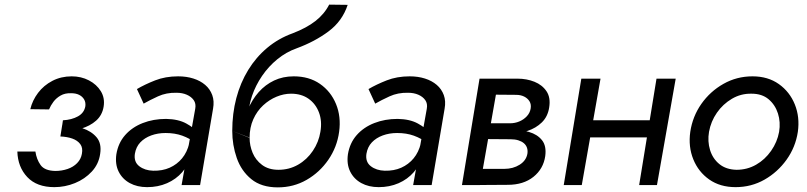

<svg xmlns="http://www.w3.org/2000/svg" viewBox="-20 -800 3489 830"><path d="M252 -280Q290 -282 317 -297Q344 -312 349 -341Q351 -358 343.5 -370.5Q336 -383 322 -390Q308 -397 288 -397Q261 -398 242 -387Q223 -376 211 -360Q199 -344 192 -327L111 -328Q120 -366 144.5 -398.5Q169 -431 206.5 -450.5Q244 -470 290 -470Q331 -470 364.5 -452.5Q398 -435 416 -405.5Q434 -376 428 -339Q422 -302 395.5 -278.5Q369 -255 329.5 -243.5Q290 -232 245 -231ZM215 9Q139 9 98 -34.5Q57 -78 55 -145H133Q138 -111 155.5 -86.5Q173 -62 219 -61Q247 -61 272 -69.5Q297 -78 313.5 -95Q330 -112 334 -135Q339 -161 327 -177Q315 -193 292.5 -201Q270 -209 241 -210L249 -260Q296 -259 335.5 -246Q375 -233 397.5 -206.5Q420 -180 413 -135Q407 -91 377 -58.5Q347 -26 304 -8.5Q261 9 215 9Z M563 -135Q558 -100 582 -81.5Q606 -63 642 -62Q682 -61 713.5 -75Q745 -89 767 -115.5Q789 -142 798 -180L805 -129Q795 -87 768 -56Q741 -25 702 -8Q663 9 616 9Q573 9 541 -8.5Q509 -26 493 -58Q477 -90 483 -133Q491 -182 521 -216Q551 -250 597 -268Q643 -286 698 -286Q751 -285 785.5 -266Q820 -247 838 -225L831 -179Q800 -202 768 -213.5Q736 -225 696 -225Q662 -225 633.5 -214.5Q605 -204 586.5 -184.5Q568 -165 563 -135ZM572 -415Q606 -435 650.5 -452.5Q695 -470 750 -470Q786 -470 816 -460.5Q846 -451 867 -433Q888 -415 897.5 -389Q907 -363 901 -330L845 0H765L824 -330Q828 -352 817.5 -367Q807 -382 787.5 -390.5Q768 -399 743 -399Q699 -400 663 -383.5Q627 -367 601 -352Z M1250 -470Q1316 -470 1363 -437.5Q1410 -405 1432.5 -350.5Q1455 -296 1446 -230Q1437 -164 1399.5 -109.5Q1362 -55 1305.5 -22.5Q1249 10 1181 10Q1110 10 1066.5 -25.5Q1023 -61 1003.5 -117Q984 -173 984 -234L1059 -204Q1059 -171 1072 -139.5Q1085 -108 1113 -87Q1141 -66 1184 -66Q1230 -66 1268.5 -88Q1307 -110 1332.5 -148Q1358 -186 1365 -230Q1373 -276 1359 -313.5Q1345 -351 1314 -373Q1283 -395 1238 -395ZM1024 -231Q1033 -282 1051.5 -326Q1070 -370 1098.5 -402Q1127 -434 1165 -452Q1203 -470 1250 -470L1238 -395Q1207 -395 1175.5 -382Q1144 -369 1117.5 -344.5Q1091 -320 1075 -284.5Q1059 -249 1059 -204ZM984 -234Q984 -309 1001.5 -375.5Q1019 -442 1053 -497.5Q1087 -553 1135.5 -593.5Q1184 -634 1245 -656Q1305 -679 1343.5 -709Q1382 -739 1403 -780L1483 -779Q1460 -709 1400.5 -664.5Q1341 -620 1262 -591Q1217 -575 1179 -544Q1141 -513 1113 -472Q1085 -431 1069.5 -385.5Q1054 -340 1054 -295V-207Z M1564 -135Q1559 -100 1583 -81.5Q1607 -63 1643 -62Q1683 -61 1714.5 -75Q1746 -89 1768 -115.5Q1790 -142 1799 -180L1806 -129Q1796 -87 1769 -56Q1742 -25 1703 -8Q1664 9 1617 9Q1574 9 1542 -8.5Q1510 -26 1494 -58Q1478 -90 1484 -133Q1492 -182 1522 -216Q1552 -250 1598 -268Q1644 -286 1699 -286Q1752 -285 1786.5 -266Q1821 -247 1839 -225L1832 -179Q1801 -202 1769 -213.5Q1737 -225 1697 -225Q1663 -225 1634.5 -214.5Q1606 -204 1587.5 -184.5Q1569 -165 1564 -135ZM1573 -415Q1607 -435 1651.5 -452.5Q1696 -470 1751 -470Q1787 -470 1817 -460.5Q1847 -451 1868 -433Q1889 -415 1898.5 -389Q1908 -363 1902 -330L1846 0H1766L1825 -330Q1829 -352 1818.5 -367Q1808 -382 1788.5 -390.5Q1769 -399 1744 -399Q1700 -400 1664 -383.5Q1628 -367 1602 -352Z M2189 -240Q2231 -240 2267 -229.5Q2303 -219 2323 -194Q2343 -169 2337 -125Q2329 -70 2286 -35.5Q2243 -1 2175 -1L2022 0L2033 -70H2160Q2198 -70 2226.5 -88Q2255 -106 2260 -136Q2262 -150 2258 -161.5Q2254 -173 2244.5 -181Q2235 -189 2220.5 -193.5Q2206 -198 2188 -198L2056 -199L2062 -240ZM2067 -267H2184Q2206 -267 2225 -275Q2244 -283 2257.5 -297.5Q2271 -312 2274 -331Q2277 -349 2269 -362Q2261 -375 2246 -382.5Q2231 -390 2211 -390L2089 -391L2099 -460H2217Q2257 -460 2290.5 -446.5Q2324 -433 2342.5 -405.5Q2361 -378 2354 -335Q2348 -296 2322.5 -271Q2297 -246 2260 -234Q2223 -222 2183 -221H2060ZM2136 -460 2055 0H1977L2053 -460Z M2510 -280H2842L2830 -206H2498ZM2901 -460 2820 0H2743L2818 -460ZM2576 -460 2495 0H2417L2493 -460Z M2964 -230Q2974 -297 3012 -351Q3050 -405 3107.5 -437.5Q3165 -470 3233 -470Q3300 -470 3347 -436.5Q3394 -403 3416 -348.5Q3438 -294 3429 -230Q3419 -164 3380.5 -110Q3342 -56 3285 -23.5Q3228 9 3160 9Q3093 9 3046 -24Q2999 -57 2977 -111.5Q2955 -166 2964 -230ZM3045 -230Q3038 -189 3049.5 -151.5Q3061 -114 3090 -90.5Q3119 -67 3164 -66Q3210 -66 3248.5 -88Q3287 -110 3313.5 -148Q3340 -186 3348 -230Q3355 -272 3343 -309.5Q3331 -347 3302.5 -371Q3274 -395 3229 -395Q3183 -396 3144 -373Q3105 -350 3079 -312.5Q3053 -275 3045 -230Z"/></svg>

Font: Jost
Style: Italic
Weight: 400
Italic angle: -5°
Version: Version 3.710